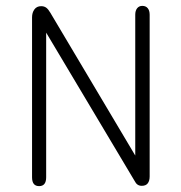

<svg xmlns="http://www.w3.org/2000/svg" viewBox="-20 -625 617 653"><path d="M440 -96 151 -582Q144 -594 137 -599Q130 -604 120 -604Q105 -604 97 -593Q89 -582 89 -566V-22Q89 -7 95 0.5Q101 8 113 8Q125 8 131 0.5Q137 -7 137 -22V-514L437 -11Q442 -1 448 3Q454 7 462 7Q476 7 482.5 -1.5Q489 -10 489 -25V-575Q489 -589 482.5 -597Q476 -605 464 -605Q453 -605 446.5 -597Q440 -589 440 -575Z"/></svg>

Font: Beiruti Light
Style: Regular
Weight: 300
Designer: Arlette Boutros
Foundry: Boutros
Version: Version 1.41